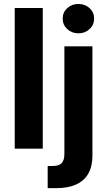

<svg xmlns="http://www.w3.org/2000/svg" viewBox="-20 -769 554 993"><path d="M201.2 -727.5V0H56.2V-727.5ZM313 -529.3H458V36.6Q458 92.3 436.3 129.6Q414.6 167 373 185.5Q331.5 204.1 271.5 204.1H226.6V89.4H253.4Q285.6 89.4 299.3 74.2Q313 59.1 313 26.9ZM385.7 -596.7Q351.1 -596.7 327.6 -618.7Q304.2 -640.6 304.2 -672.9Q304.2 -705.1 327.6 -726.8Q351.1 -748.5 385.3 -748.5Q419.9 -748.5 443.4 -726.8Q466.8 -705.1 466.8 -672.9Q466.8 -640.6 443.4 -618.7Q419.9 -596.7 385.7 -596.7Z"/></svg>

Font: Inter 24pt
Style: Bold
Weight: 700
Designer: Rasmus Andersson
Foundry: rsms
Version: Version 4.001;git-66647c0bb